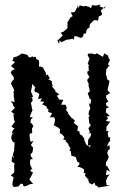

<svg xmlns="http://www.w3.org/2000/svg" viewBox="-20 -828 540 858"><path d="M353 -671V-677L364 -679L367 -695L372 -700L379 -704L382 -720L399 -737L407 -738L418 -736L422 -755L434 -760L436 -767L430 -781L453 -801L447 -790L443 -793L424 -800L430 -808C423 -806 415 -805 408 -803L392 -805L386 -791L377 -798L358 -802L356 -799L337 -804L327 -791L329 -807L325 -796L316 -778L313 -774L296 -772L305 -756L295 -750L281 -728L282 -720L281 -714L282 -703L274 -695L261 -685H259L252 -682L260 -669L240 -649L235 -652L244 -632L247 -649L253 -639L279 -651H285L296 -653L304 -655L310 -650L312 -666H322L339 -659L348 -661ZM404 -585 390 -589 373 -588 372 -580 380 -566 372 -543 378 -536 372 -525 376 -529 377 -512 370 -508 371 -497 380 -484 371 -473 370 -467 377 -452 375 -448 381 -423V-420L372 -411L380 -390V-387L387 -383L385 -364L380 -367L379 -356L384 -344L377 -329L376 -315L381 -311L376 -305L379 -278L382 -272L387 -270L375 -255L382 -237L374 -230L386 -234V-221L378 -209L374 -204L373 -178H387L377 -167L380 -173L369 -179L364 -184L356 -204L358 -207L346 -223L337 -228L334 -243L326 -241L327 -255L329 -263L309 -280L315 -288L305 -299L311 -308L303 -297L283 -322H286L272 -341L278 -338L277 -351L273 -360H253L263 -382L243 -383L242 -388L234 -400L245 -406L226 -420L228 -423L212 -442L216 -445L213 -452L211 -466L195 -474L203 -477L193 -495L187 -492L184 -504L172 -526L164 -530H154L155 -544L154 -558L142 -565C138 -575 145 -564 142 -569C137 -580 132 -571 128 -572C123 -583 121 -570 118 -572H109L102 -583L78 -589L57 -576L43 -572L40 -573V-569L37 -560H32L47 -550L29 -533L46 -519L32 -512L28 -502L42 -482L41 -471L34 -466L29 -454L39 -435L44 -423L37 -412L42 -415L41 -393L43 -392L45 -372L28 -376L39 -362L38 -357L47 -346L30 -329L46 -317L40 -318L43 -291L47 -284L46 -283L31 -262L45 -254L38 -247L32 -231L42 -235L33 -226L30 -210L38 -192L44 -194L45 -181L43 -164L44 -155L42 -152L37 -134L45 -122L34 -130L32 -105L35 -104L46 -97L43 -89L44 -65L43 -57L28 -44L39 -37L41 -35L37 -18L35 -4L41 8L57 6L62 5L74 -8L83 -4L84 3L91 5L105 0L113 -5L128 -6C122 -13 117 -19 111 -26L123 -47L127 -57L130 -56L115 -64L123 -75L115 -91L114 -105L116 -116L127 -117L119 -128L116 -137L125 -148L127 -158L128 -168L118 -180L130 -199L118 -194L114 -203L112 -228C114 -232 120 -232 124 -234L123 -254L129 -264L122 -277L116 -278L118 -294L127 -303L113 -305L120 -324L129 -343L124 -335L120 -360L118 -367L126 -379L123 -393L111 -391L128 -396L118 -420L120 -425L121 -435L123 -439V-453L135 -441L138 -437L133 -426L137 -416H144L156 -408L150 -385L168 -389L160 -375L179 -373L168 -362L187 -353L191 -343L197 -338L195 -328L213 -322L203 -304H222L226 -294L224 -279L220 -269L236 -259L232 -264L248 -251L247 -233L257 -228L268 -215L262 -205L276 -202L272 -198L288 -182H284L295 -165L290 -154H296L299 -132L317 -127L319 -124L326 -104L335 -101V-94L326 -82L337 -81L355 -72V-60L353 -57L363 -52L359 -43L380 -21L370 -27L377 -17C376 -5 382 -4 379 -14C385 -6 390 2 400 -11C409 -10 400 4 413 2L420 10L437 7L456 4L471 0L456 -1L454 -21L460 -36L470 -49L453 -45L457 -69L472 -61L458 -88L453 -84L454 -104L458 -108L466 -126L463 -136L459 -142L463 -156L471 -162L469 -180L457 -172L469 -198L472 -192V-215L465 -213L461 -234L466 -243L455 -242L456 -257L455 -261L472 -284L453 -288L463 -300L456 -307L471 -310L453 -326L455 -344L468 -349L456 -355L453 -367L464 -374L455 -390L454 -401L472 -412L460 -426L462 -432L468 -459L469 -468L462 -470L458 -477L457 -485L453 -496L455 -518C460 -525 466 -532 471 -539L470 -534L462 -541L472 -560L467 -565L462 -580L459 -582L446 -590L440 -574L412 -590C410 -588 407 -587 404 -585Z"/></svg>

Font: Charger Distortion
Style: 1
Weight: 400
Designer: Jasper
Foundry: Cannot Into Space Fonts
Version: Version 0.98